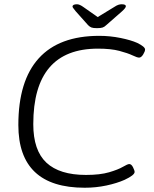

<svg xmlns="http://www.w3.org/2000/svg" viewBox="-20 -874 720 900"><path d="M377 6Q66 6 66 -288Q66 -495 161.5 -600.5Q257 -706 445 -706Q496 -706 545 -696Q594 -686 623 -673Q660 -655 660 -642Q660 -633 651 -618.5Q642 -604 632 -604Q623 -604 601 -614.5Q579 -625 539.5 -635.5Q500 -646 439 -646Q136 -646 136 -292Q136 -169 197.5 -111.5Q259 -54 383 -54Q449 -54 491.5 -66.5Q534 -79 556 -92Q578 -105 586 -105Q596 -105 603.5 -90Q611 -75 611 -68Q611 -53 564 -31Q528 -15 479 -4.5Q430 6 377 6ZM550 -854Q570 -854 570 -845Q570 -837 552 -821L479 -757Q470 -748 461 -745Q452 -742 435 -742Q417 -742 409 -745Q401 -748 393 -756L335 -821Q329 -829 324.5 -834.5Q320 -840 320 -843Q320 -854 341 -854Q353 -854 371 -841L438 -794L515 -841Q527 -849 535 -851.5Q543 -854 550 -854Z"/></svg>

Font: Asap Semi Expanded Semi Expanded Light
Style: Italic
Weight: 300
Width: 6
Italic angle: -6°
Designer: Pablo Cosgaya
Foundry: Omnibus-Type
Version: Version 3.001; ttfautohint (v1.8.4.7-5d5b)